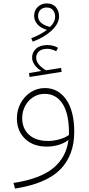

<svg xmlns="http://www.w3.org/2000/svg" viewBox="-20 -859 524 1125"><path d="M415 -86Q415 50 333.5 133.5Q252 217 68 246L59 213Q216 189 292.5 125.5Q369 62 381 -39Q357 -20 323.5 -10Q290 0 254 0Q174 0 126.5 -46Q79 -92 79 -166Q79 -213 100.5 -253.5Q122 -294 159.5 -318.5Q197 -343 243 -343Q321 -343 368 -275.5Q415 -208 415 -86ZM384 -68V-83Q384 -193 346.5 -251Q309 -309 242 -309Q204 -309 174 -289.5Q144 -270 127 -237.5Q110 -205 110 -168Q110 -106 150 -69.5Q190 -33 262 -33Q292 -33 326 -42Q360 -51 384 -68ZM341 -438 153 -408 150 -431 222 -443Q197 -459 182.5 -479.5Q168 -500 168 -521Q168 -553 191.5 -574Q215 -595 258 -595Q292 -595 320 -579L309 -559Q281 -573 258 -573Q225 -573 208.5 -558Q192 -543 192 -521Q192 -501 207 -482Q222 -463 250 -447L338 -461ZM326 -763Q326 -721 283 -680.5Q240 -640 172 -615L163 -635Q217 -655 255 -684Q216 -696 198 -718Q180 -740 180 -766Q180 -799 202 -819Q224 -839 253 -839Q289 -839 307.5 -817Q326 -795 326 -763ZM303 -762Q303 -784 290.5 -799.5Q278 -815 253 -815Q231 -815 217 -801.5Q203 -788 203 -765Q203 -719 273 -701Q303 -729 303 -762Z"/></svg>

Font: FiraGO UltraLight
Style: Regular
Weight: 200
Designer: bBox Type
Foundry: bBox Type GmbH
Version: Version 1.001